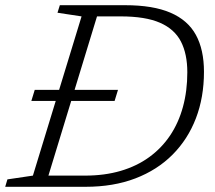

<svg xmlns="http://www.w3.org/2000/svg" viewBox="-42 -718 828 738"><path d="M78.5 -330 91.5 -372.5H411.5L398.5 -330ZM285 -43Q360 -43 422 -61.2Q484 -79.5 531.5 -114Q579 -148.5 611.8 -197.2Q644.5 -246 661.2 -307.2Q678 -368.5 678 -440Q678 -510.5 653.5 -558.2Q629 -606 573 -630.5Q517 -655 422 -655H292L307.5 -698H439Q546.5 -698 613.2 -669.2Q680 -640.5 711 -583.8Q742 -527 742 -442Q742 -344 711 -263.2Q680 -182.5 621.2 -123.5Q562.5 -64.5 478.2 -32.2Q394 0 287 0H94L107 -43ZM271.5 -655 179 -669 188 -698H344L131 0H-22L-13.5 -28.5L84.5 -43Z"/></svg>

Font: Newsreader 9pt Light
Style: Italic
Weight: 300
Italic angle: -17°
Designer: Hugues Gentile
Foundry: Production Type
Version: Version 1.003